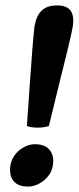

<svg xmlns="http://www.w3.org/2000/svg" viewBox="-20 -675 290 707"><path d="M119 -205Q95 -205 79 -211Q85 -294 90 -368.5Q95 -443 99.5 -498.5Q104 -554 107 -577Q113 -615 132.5 -635Q152 -655 190 -655Q227 -655 240.5 -635Q254 -615 248 -577Q244 -554 230.5 -498.5Q217 -443 198.5 -368.5Q180 -294 160 -211Q142 -205 119 -205ZM84 12Q50 12 33.5 -4.5Q17 -21 17 -49Q17 -79 31.5 -100Q46 -121 67 -132.5Q88 -144 108 -144Q142 -144 159 -127Q176 -110 176 -82Q176 -53 161.5 -32Q147 -11 125.5 0.5Q104 12 84 12Z"/></svg>

Font: Petrona ExtraBold
Style: Italic
Weight: 800
Italic angle: -9°
Designer: Ringo R. Seeber
Foundry: Ringo R. Seeber
Version: Version 2.001; ttfautohint (v1.8.3)